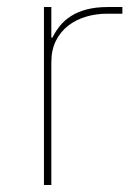

<svg xmlns="http://www.w3.org/2000/svg" viewBox="-20 -526 381 546"><path d="M105 0V-506H126V-419H129Q138 -437 150.5 -452.5Q163 -468 181.5 -480Q200 -492 226 -499Q252 -506 287 -506H328V-487H284Q253 -487 224.5 -478.5Q196 -470 174 -453Q152 -436 139 -410Q126 -384 126 -349V0Z"/></svg>

Font: IBM Plex Sans Thai Thin
Style: Regular
Weight: 100
Designer: Mike Abbink, Paul van der Laan, Pieter van Rosmalen, Ben Mitchell, Mark Frömberg
Foundry: Bold Monday
Version: Version 1.1